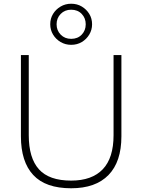

<svg xmlns="http://www.w3.org/2000/svg" viewBox="-20 -1000 762 1028"><path d="M361 8Q224 8 158 -63Q92 -134 92 -270V-705H134V-276Q134 -154 188.5 -93.5Q243 -33 361 -33Q472 -33 530 -93.5Q588 -154 588 -276V-705H630V-270Q630 -134 561 -63Q492 8 361 8ZM361 -760Q330 -760 304.5 -775Q279 -790 264 -815Q249 -840 249 -870Q249 -901 264 -925.5Q279 -950 304.5 -965Q330 -980 361 -980Q393 -980 418 -965Q443 -950 458 -925.5Q473 -901 473 -870Q473 -840 458 -815Q443 -790 418 -775Q393 -760 361 -760ZM361 -792Q396 -792 417.5 -814.5Q439 -837 439 -870Q439 -903 417.5 -925.5Q396 -948 361 -948Q327 -948 305 -925.5Q283 -903 283 -870Q283 -837 305 -814.5Q327 -792 361 -792Z"/></svg>

Font: Mulish ExtraLight
Style: Regular
Weight: 200
Designer: Vernon Adams
Foundry: Vernon Adams
Version: Version 3.603